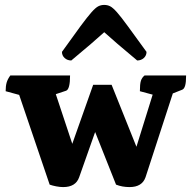

<svg xmlns="http://www.w3.org/2000/svg" viewBox="-20 -750 780 781"><path d="M237 11Q224 11 208.5 8Q193 5 182 1L58 -364L3 -379Q3 -400 7 -414Q11 -428 22 -443H265Q265 -387 249 -381L207 -367L274 -165L359 -405H434L535 -153L601 -365L549 -379Q549 -408 553 -421Q557 -434 568 -443H737Q737 -415 733 -401.5Q729 -388 721 -385L683 -370L572 -29Q558 11 507 11Q477 11 452 1L367 -213L302 -29Q288 11 237 11ZM404 -730Q417 -730 428 -724.5Q439 -719 455.5 -700.5Q472 -682 500 -643.5Q528 -605 576 -539Q576 -524 565 -514Q554 -504 538 -504Q491 -543 458 -571.5Q425 -600 404 -619Q383 -600 350 -571.5Q317 -543 270 -504Q254 -504 243 -514Q232 -524 232 -539Q279 -605 307.5 -643.5Q336 -682 352.5 -700.5Q369 -719 380 -724.5Q391 -730 404 -730Z"/></svg>

Font: Petrona ExtraBold
Style: Regular
Weight: 800
Designer: Ringo R. Seeber
Foundry: Ringo R. Seeber
Version: Version 2.001; ttfautohint (v1.8.3)